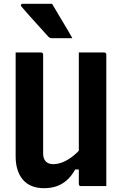

<svg xmlns="http://www.w3.org/2000/svg" viewBox="-20 -975 640 1006"><path d="M537 0Q514 0 492 0Q470 0 448 0Q426 0 404 0Q402 0 400 -0.5Q398 -1 397 -2Q396 -3 395 -4Q394 -5 393.5 -7Q393 -9 393 -11Q393 -97 393 -183Q393 -269 393 -355.5Q393 -442 393 -528Q393 -614 393 -700Q415 -700 437 -700Q459 -700 481.5 -700Q504 -700 526 -700Q530 -700 532 -698.5Q534 -697 535.5 -695Q537 -693 537 -689Q537 -617 537 -544Q537 -471 537 -398.5Q537 -326 537 -253.5Q537 -181 537 -109Q537 -79 537 -51.5Q537 -24 537 0ZM210 11Q174 11 146 -0.5Q118 -12 99.5 -34Q81 -56 71.5 -86.5Q62 -117 62 -155Q62 -230 62 -304Q62 -378 62 -452.5Q62 -527 62 -600Q62 -625 62 -650Q62 -675 62 -700Q96 -700 129 -700Q162 -700 195 -700Q199 -700 201 -698.5Q203 -697 204.5 -695Q206 -693 206 -689Q206 -605 206 -517.5Q206 -430 206 -342Q206 -254 206 -171Q206 -144 219.5 -129.5Q233 -115 259 -115Q283 -115 308.5 -125Q334 -135 361 -156Q388 -177 415 -210V-87H374Q355 -53 331 -31.5Q307 -10 277.5 0.5Q248 11 210 11ZM253 -955Q271 -925 288.5 -895Q306 -865 324 -835.5Q342 -806 359 -775Q342 -775 328 -775Q314 -775 296.5 -775Q279 -775 251 -775Q245 -775 241 -777Q237 -779 235 -781Q200 -820 177.5 -844.5Q155 -869 136 -890.5Q117 -912 92 -941Q88 -946 90 -950.5Q92 -955 98 -955Q130 -955 150.5 -955Q171 -955 193.5 -955Q216 -955 253 -955Z"/></svg>

Font: Recursive Monospace
Style: Bold
Weight: 700
Version: Version 1.047